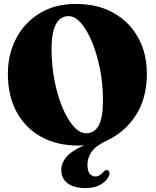

<svg xmlns="http://www.w3.org/2000/svg" viewBox="-20 -730 792 976"><path d="M365 -710Q476 -710 557 -664.5Q638 -619 682.2 -539Q726.5 -459 726.5 -355.5Q726.5 -229.5 670 -143.2Q613.5 -57 523 -15.5Q467 11 445.8 41.2Q424.5 71.5 424.5 107.5Q424.5 138.5 435.8 152.8Q447 167 464.5 167Q477 167 487.5 160.2Q498 153.5 506.5 143Q517 131.5 527 135Q532.5 137 535.8 144.8Q539 152.5 533.5 165Q521.5 191 491 208.5Q460.5 226 415.5 226Q356 226 323.8 201.8Q291.5 177.5 291.5 133Q291.5 99.5 317 68.5Q342.5 37.5 407 9Q394 10 380 10Q268 10 187.5 -35.5Q107 -81 63.5 -162.8Q20 -244.5 20 -354.5Q20 -455 62.5 -535.5Q105 -616 182.5 -663Q260 -710 365 -710ZM503.5 -222Q503.5 -301.5 488.5 -377.8Q473.5 -454 448.5 -515Q423.5 -576 392.5 -612Q361.5 -648 328.5 -648Q285.5 -648 263.8 -605.8Q242 -563.5 242 -483.5Q242 -396 257.5 -318.2Q273 -240.5 298.5 -180.8Q324 -121 355 -86.8Q386 -52.5 417.5 -52.5Q460 -52.5 481.8 -92.2Q503.5 -132 503.5 -222Z"/></svg>

Font: Fraunces 144pt Soft Black
Style: Regular
Weight: 900
Version: Version 1.000;[b76b70a41]